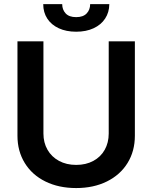

<svg xmlns="http://www.w3.org/2000/svg" viewBox="-20 -909 745 939"><path d="M639.6 -707V-245.1Q639.6 -169.9 603.8 -111.8Q567.9 -53.7 502.7 -21.5Q437.5 10.7 352.5 10.7Q267.1 10.7 201.9 -21.5Q136.7 -53.7 101.1 -111.8Q65.4 -169.9 65.4 -245.1V-707H192.4V-255.9Q192.4 -211.4 212.2 -176.8Q231.9 -142.1 268.3 -122.3Q304.7 -102.5 352.5 -102.5Q400.4 -102.5 436.5 -122.1Q472.7 -141.6 492.2 -176.5Q511.7 -211.4 511.7 -255.9V-707ZM352.5 -753.9Q303.7 -753.9 267.3 -770.8Q231 -787.6 211.2 -818.1Q191.4 -848.6 191.4 -888.7H284.2Q284.2 -861.8 301 -843.5Q317.9 -825.2 352.5 -825.2Q386.7 -825.2 403.8 -843.3Q420.9 -861.3 420.9 -888.7H514.6Q514.2 -848.6 494.1 -818.1Q474.1 -787.6 437.7 -770.8Q401.4 -753.9 352.5 -753.9Z"/></svg>

Font: Pretendard JP SemiBold
Style: Regular
Weight: 600
Designer: Base glyphs from Inter by Rasmus Andersson; Hangeul glyphs from Noto Sans CJK(Source Han Sans) by Jang Soo-young and Kan
Foundry: Kil Hyung-jin
Version: Version 1.309